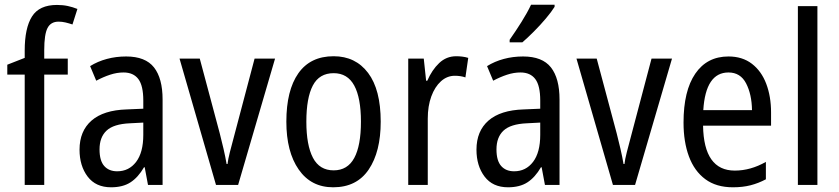

<svg xmlns="http://www.w3.org/2000/svg" viewBox="-20 -786 3564 816"><path d="M268 -469H168V0H85V-469H11V-511L85 -540V-571Q85 -667 116 -716Q147 -765 222 -765Q247 -765 268 -760.5Q289 -756 309 -748L288 -682Q273 -687 258.5 -690.5Q244 -694 229 -694Q196 -694 182 -667Q168 -640 168 -573V-537H268Z M516 -546Q598 -546 634.5 -499.5Q671 -453 671 -363V0H609L595 -75H592Q567 -32 534.5 -11Q502 10 452 10Q387 10 352.5 -35.5Q318 -81 318 -150Q318 -229 369 -273.5Q420 -318 519 -321L589 -324V-359Q589 -422 568 -450Q547 -478 505 -478Q477 -478 448 -468.5Q419 -459 389 -443L363 -505Q395 -525 434 -535.5Q473 -546 516 -546ZM532 -262Q463 -259 433 -231Q403 -203 403 -151Q403 -103 423 -80.5Q443 -58 478 -58Q528 -58 558.5 -98Q589 -138 589 -213V-265Z M898 0 743 -537H829L914 -219Q922 -188 930 -153.5Q938 -119 943 -89H947Q949 -108 957 -139.5Q965 -171 974 -204L1062 -537H1149L992 0Z M1598 -269Q1598 -141 1547 -65.5Q1496 10 1396 10Q1302 10 1249.5 -65.5Q1197 -141 1197 -269Q1197 -402 1248 -474.5Q1299 -547 1398 -547Q1491 -547 1544.5 -476Q1598 -405 1598 -269ZM1282 -269Q1282 -169 1310 -115.5Q1338 -62 1398 -62Q1457 -62 1485.5 -114.5Q1514 -167 1514 -269Q1514 -370 1485.5 -422.5Q1457 -475 1398 -475Q1337 -475 1309.5 -422.5Q1282 -370 1282 -269Z M1919 -547Q1931 -547 1944 -545.5Q1957 -544 1970 -540L1958 -457Q1938 -464 1913 -464Q1880 -464 1854 -440.5Q1828 -417 1813 -376Q1798 -335 1798 -282V0H1715V-537H1781L1791 -443H1796Q1816 -489 1846.5 -518Q1877 -547 1919 -547Z M2203 -546Q2285 -546 2321.5 -499.5Q2358 -453 2358 -363V0H2296L2282 -75H2279Q2254 -32 2221.5 -11Q2189 10 2139 10Q2074 10 2039.5 -35.5Q2005 -81 2005 -150Q2005 -229 2056 -273.5Q2107 -318 2206 -321L2276 -324V-359Q2276 -422 2255 -450Q2234 -478 2192 -478Q2164 -478 2135 -468.5Q2106 -459 2076 -443L2050 -505Q2082 -525 2121 -535.5Q2160 -546 2203 -546ZM2219 -262Q2150 -259 2120 -231Q2090 -203 2090 -151Q2090 -103 2110 -80.5Q2130 -58 2165 -58Q2215 -58 2245.5 -98Q2276 -138 2276 -213V-265ZM2337 -757Q2324 -736 2300 -707.5Q2276 -679 2248.5 -651.5Q2221 -624 2200 -606H2146V-617Q2172 -654 2196.5 -693Q2221 -732 2237 -766H2337Z M2585 0 2430 -537H2516L2601 -219Q2609 -188 2617 -153.5Q2625 -119 2630 -89H2634Q2636 -108 2644 -139.5Q2652 -171 2661 -204L2749 -537H2836L2679 0Z M3076 -546Q3135 -546 3175.5 -515Q3216 -484 3236.5 -430Q3257 -376 3257 -308V-252H2968Q2971 -61 3103 -61Q3170 -61 3235 -98V-24Q3203 -7 3169.5 1.5Q3136 10 3095 10Q3024 10 2977.5 -24.5Q2931 -59 2908 -121Q2885 -183 2885 -265Q2885 -400 2935 -473Q2985 -546 3076 -546ZM3076 -478Q2979 -478 2969 -318H3176Q3175 -385 3151 -431.5Q3127 -478 3076 -478Z M3454 0H3371V-760H3454Z"/></svg>

Font: Noto Sans Tamil Condensed
Style: Regular
Weight: 400
Width: 3
Designer: Jelle Bosma - Monotype Design Team
Foundry: Monotype Imaging Inc.
Version: Version 2.004; ttfautohint (v1.8.4.7-5d5b)